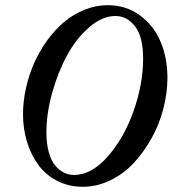

<svg xmlns="http://www.w3.org/2000/svg" viewBox="-20 -696 656 729"><path d="M293.9 13.2Q241.2 13.2 197.8 -9Q154.3 -31.2 126.2 -69.1Q98.1 -106.9 82.8 -156.7Q67.4 -206.5 67.4 -262.2Q67.4 -310.5 78.4 -360.4Q89.4 -410.2 109.4 -455.8Q129.4 -501.5 158.7 -542Q188 -582.5 222.9 -612.1Q257.8 -641.6 300.8 -658.9Q343.8 -676.3 388.7 -676.3Q458.5 -676.3 511 -637.9Q563.5 -599.6 589.6 -537.8Q615.7 -476.1 615.7 -400.9Q615.7 -343.3 600.3 -283.7Q585 -224.1 555.7 -171.4Q526.4 -118.7 487.5 -76.9Q448.7 -35.2 398.2 -11Q347.7 13.2 293.9 13.2ZM261.2 -31.7Q327.6 -31.7 389.4 -102.1Q451.2 -172.4 487.3 -274.9Q523.4 -377.4 523.4 -474.1Q523.4 -556.6 492.7 -595.9Q461.9 -635.3 418.5 -635.3Q368.7 -635.3 319.6 -593.3Q270.5 -551.3 235.4 -487.1Q200.2 -422.9 178.2 -344Q156.2 -265.1 156.2 -192.9Q156.2 -150.4 165.3 -117.9Q174.3 -85.4 189.7 -67.4Q205.1 -49.3 223.1 -40.5Q241.2 -31.7 261.2 -31.7Z"/></svg>

Font: Elstob 8pt Medium
Style: Italic
Weight: 500
Italic angle: -20°
Designer: Peter S. Baker
Version: Version 1.015